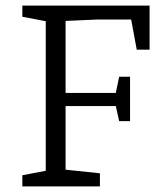

<svg xmlns="http://www.w3.org/2000/svg" viewBox="-20 -668 556 688"><path d="M60 0V-40L144 -56V-592L60 -608V-648H516V-490H470L450 -598H327L215 -593V-335H395L407 -393H446V-234H407L395 -288H215V-60L338 -47V0Z"/></svg>

Font: Faustina Light Light
Style: Regular
Weight: 300
Version: Version 1.200